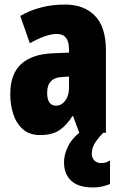

<svg xmlns="http://www.w3.org/2000/svg" viewBox="-20 -583 534 843"><path d="M266 -563Q349 -563 397 -513.5Q445 -464 445 -363V0H328L301 -73H298Q271 -31 239.5 -10.5Q208 10 156 10Q109 10 80 -16Q51 -42 38 -83Q25 -124 25 -169Q25 -258 72.5 -301.5Q120 -345 211 -349L283 -352V-366Q283 -434 230 -434Q183 -434 111 -393L69 -513Q110 -537 159.5 -550Q209 -563 266 -563ZM253 -245Q187 -242 187 -176Q187 -119 226 -119Q250 -119 266.5 -141Q283 -163 283 -198V-247ZM383 93Q383 109 394 121Q405 133 424 133Q438 133 447 129.5Q456 126 463 122V225Q451 230 432 235Q413 240 388 240Q324 240 292.5 210.5Q261 181 261 129Q261 95 280 57Q299 19 350 -17L433 0Q402 33 392.5 52.5Q383 72 383 93Z"/></svg>

Font: Noto Sans Kannada ExtraCondensed Black
Style: Regular
Weight: 900
Width: 2
Designer: Jelle Bosma - Monotype Design Team
Foundry: Monotype Imaging Inc.
Version: Version 2.005; ttfautohint (v1.8.4.7-5d5b)